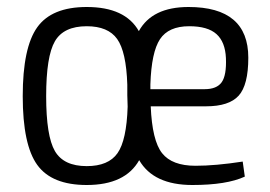

<svg xmlns="http://www.w3.org/2000/svg" viewBox="-20 -517 771 549"><path d="M539 -43Q596 -43 674 -55L680 -12Q628 12 530 12Q419 12 378 -59Q338 12 228 12Q128 12 86.5 -45.5Q45 -103 45 -242Q45 -381 86.5 -439Q128 -497 228 -497Q338 -497 377 -428Q415 -497 519 -497Q690 -497 690 -352Q690 -274 662.5 -243.5Q635 -213 569 -213H411Q415 -115 443.5 -79Q472 -43 539 -43ZM228 -42Q290 -42 316 -79Q342 -116 345 -212L344 -245V-275Q341 -369 315 -405.5Q289 -442 228 -442Q162 -442 137 -399Q112 -356 112 -242Q112 -128 137 -85Q162 -42 228 -42ZM521 -442Q462 -442 437.5 -405Q413 -368 410 -276V-262H565Q600 -262 614 -282Q628 -302 626 -351Q624 -397 599 -419.5Q574 -442 521 -442Z"/></svg>

Font: exo2condensed_l
Style: Regular
Weight: 300
Width: 3
Designer: Natanael Gama
Version: Version 1.001;PS 001.001;hotconv 1.0.70;makeotf.lib2.5.58329